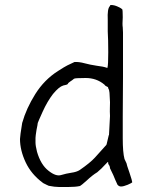

<svg xmlns="http://www.w3.org/2000/svg" viewBox="-20 -732 615 768"><path d="M396 -69ZM413 -76Q413 -76 413 -82L410 -84L408 -81L404 -77Q385 -56 369 -43Q349 -31 327 -10Q316 0 309 5.5Q302 11 300 12Q282 16 253 16H216Q199 16 174 11Q172 9 170 9Q167 8 160 4Q153 1 151 -1Q105 -35 82.5 -83Q60 -131 60 -176Q60 -187 69 -242V-241Q85 -298 121 -355.5Q157 -413 212 -448Q240 -466 249.5 -470.5Q259 -475 278 -484Q296 -485 318 -479Q340 -473 367 -469Q393 -466 407 -461L409 -460L410 -462Q413 -473 413 -523Q413 -574 411 -606V-631Q411 -643 411 -653Q409 -697 419 -707L420 -708V-709Q420 -710 421 -711Q422 -712 423 -712H424Q437 -712 451 -705.5Q465 -699 469 -695Q471 -691 471 -663Q469 -633 471 -623Q472 -614 472 -602V-424L471 -267Q471 -235 471 -179Q471 -122 478 -96L486 -79Q486 -75 498 -41Q509 -8 509 -3Q507 0 491 7Q474 14 464 14Q456 14 450 7Q441 -12 433 -32L420 -59Q420 -68 413 -76ZM411 -384Q401 -388 398 -393V-394H397Q366 -420 322.5 -420Q279 -420 276 -417Q269 -411 261 -406Q253 -401 251 -396Q249 -393 233 -390Q216 -385 192 -356Q169 -326 150.5 -285Q132 -244 131 -240Q131 -236 126 -212Q122 -187 122 -180V-162Q122 -149 128 -125Q143 -73 174 -49Q204 -25 225 -32Q245 -38 265 -41Q287 -44 299 -52Q341 -81 360 -102Q379 -123 405 -152V-153H406Q410 -172 415 -191L416 -192L420 -268Q419 -287 419.5 -299Q420 -311 420 -322V-323L418 -361Q417 -370 416 -373Q414 -375 414 -376Q414 -378 412 -383Z"/></svg>

Font: ToneOZ-Tsuipita-TC
Style: Tsuipita-TC
Weight: 400
Designer: :Jeffrey Xuan (Chih-Lin Hsuan)  :
Foundry: jeffreyx@gmail.com, cjkFonts.io
Version: Version 0.24071